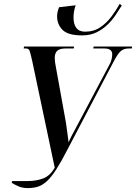

<svg xmlns="http://www.w3.org/2000/svg" viewBox="-20 -952 696 982"><path d="M400 -771Q328 -771 300 -799Q272 -827 272 -869Q272 -889 282 -915L367 -925Q361 -908 358.5 -892.5Q356 -877 356 -863Q356 -828 370.5 -809Q385 -790 415 -790Q460 -790 493 -812.5Q526 -835 550.5 -868Q575 -901 592 -932L603 -924Q589 -902 571.5 -875.5Q554 -849 529.5 -825.5Q505 -802 473.5 -786.5Q442 -771 400 -771ZM40 -17 42 -26H121Q166 -26 201 -39.5Q236 -53 260 -94L145 -639Q136 -680 131.5 -692Q127 -704 113 -704H101L103 -714H359L357 -704H315Q285 -704 272.5 -692Q260 -680 260 -656Q260 -646 261.5 -634Q263 -622 266 -608L317 -326Q321 -301 324.5 -272.5Q328 -244 331 -224Q338 -241 346 -256.5Q354 -272 365 -292L539 -620Q547 -633 550.5 -648Q554 -663 554 -674Q554 -704 514 -704H457L459 -714H656L654 -704H637Q613 -704 597 -690Q581 -676 557 -629L324 -185Q292 -123 267.5 -85Q243 -47 220.5 -26Q198 -5 174.5 2.5Q151 10 122 10Q95 10 74.5 1Q54 -8 40 -17Z"/></svg>

Font: Noto Serif Display ExtraCondensed SemiBold
Style: Italic
Weight: 600
Width: 2
Italic angle: -12°
Designer: Monotype Design Team
Foundry: Monotype Imaging Inc.
Version: Version 2.009